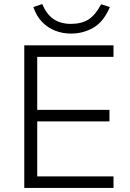

<svg xmlns="http://www.w3.org/2000/svg" viewBox="-20 -929 644 949"><path d="M100 0V-705H541V-648H164V-386H521V-329H164V-57H541V0ZM331 -763Q290 -763 253.5 -777Q217 -791 188.5 -820Q160 -849 145 -894L189 -909Q210 -858 245 -834.5Q280 -811 330 -811Q383 -811 417 -832.5Q451 -854 480 -908L523 -894Q492 -821 441.5 -792Q391 -763 331 -763Z"/></svg>

Font: Nunito Sans 10pt Light
Style: Regular
Weight: 300
Designer: Vernon Adams
Foundry: Vernon Adams
Version: Version 3.101;gftools[0.9.27]